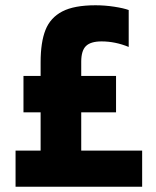

<svg xmlns="http://www.w3.org/2000/svg" viewBox="-20 -708 590 728"><path d="M519 -137V0H39V-137H134V-282H69V-420H134V-472Q134 -548 152.5 -594.5Q171 -641 216 -664.5Q261 -688 342 -688Q378 -688 413.5 -682.5Q449 -677 468 -670V-530Q417 -551 365 -551Q324 -551 306 -533.5Q288 -516 288 -474V-420H420V-282H288V-137Z"/></svg>

Font: Biryani ExtraBold
Style: Regular
Weight: 800
Designer: Dan Reynolds and Mathieu Reguer
Foundry: Dan Reynolds and Mathieu Reguer
Version: Version 1.004; ttfautohint (v1.1) -l 5 -r 5 -G 72 -x 0 -D la